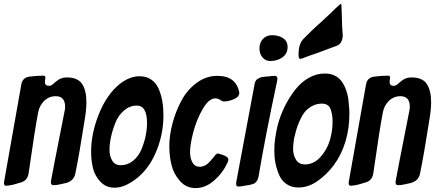

<svg xmlns="http://www.w3.org/2000/svg" viewBox="-34 -954 2244 982"><path d="M-3 -4Q-14 -4 -14 -19L-13 -23V-25L75 -522Q81 -557 116 -562Q156 -567 189 -567Q198 -567 198 -557Q198 -550 197 -548V-546L196 -544V-542Q196 -532 196.5 -527.5Q197 -523 202 -519Q207 -515 216 -515Q228 -515 237 -524Q238 -525 244 -530Q250 -535 254 -538Q276 -558 307 -558Q364 -558 386 -524.5Q408 -491 408 -431Q408 -395 400 -347Q371 -161 351 -65Q342 -23 290 -15L272 -11Q256 -7 238 -7Q226 -7 226 -24L227 -28V-30Q233 -65 295 -379Q299 -394 299 -408Q299 -462 251 -462Q216 -462 191.5 -437.5Q167 -413 161 -378Q146 -303 112 -66Q106 -29 70 -20Q65 -19 52.5 -15Q40 -11 32 -9Q7 -4 -3 -4Z M552 6Q509 6 480.5 -23.5Q452 -53 442 -92Q432 -131 432 -178Q432 -272 472 -371.5Q512 -471 579 -525Q629 -564 680 -564Q716 -564 741 -546Q766 -528 778.5 -497.5Q791 -467 796.5 -434.5Q802 -402 802 -364Q802 -262 760 -167.5Q718 -73 639 -23Q593 6 552 6ZM583 -109Q619 -109 647 -132Q675 -155 689.5 -190Q704 -225 711 -259.5Q718 -294 718 -324Q718 -414 666 -414Q630 -414 601 -389.5Q572 -365 557 -328Q542 -291 534 -254.5Q526 -218 526 -187Q526 -156 540 -132.5Q554 -109 583 -109Z M966 8Q919 8 887 -27.5Q855 -63 843.5 -109Q832 -155 832 -206Q832 -261 848 -322Q864 -383 893.5 -438.5Q923 -494 971.5 -530Q1020 -566 1078 -566Q1174 -566 1190 -480Q1190 -459 1162.5 -447Q1135 -435 1111 -435Q1106 -435 1104 -437L1095 -441Q1081 -451 1068 -451Q1034 -451 1002.5 -396Q971 -341 954.5 -278Q938 -215 938 -175Q938 -146 950 -123.5Q962 -101 988 -101Q1020 -101 1049 -139Q1057 -147 1067 -161Q1075 -169 1080 -169Q1084 -169 1101.5 -163Q1119 -157 1124 -153Q1134 -147 1134 -137Q1134 -132 1130 -123Q1106 -70 1061.5 -31Q1017 8 966 8Z M1348 -642Q1324 -642 1308.5 -660.5Q1293 -679 1293 -706Q1293 -736 1311 -755Q1329 -774 1358 -774Q1391 -774 1414 -758.5Q1437 -743 1437 -714Q1437 -680 1411 -661Q1385 -642 1348 -642ZM1184 0Q1174 0 1174 -13V-21L1268 -523Q1272 -548 1292 -555Q1301 -560 1314 -561Q1318 -562 1327 -562.5Q1336 -563 1340 -563Q1355 -566 1372 -566Q1385 -566 1385 -550L1384 -545V-543Q1321 -247 1288 -49Q1283 -25 1264 -14Q1244 -7 1216 -4Q1201 0 1184 0Z M1532 -663 1512 -655Q1504 -653 1502 -653Q1493 -653 1493 -672V-683Q1493 -693 1494 -696Q1497 -732 1516 -753L1558 -795Q1566 -803 1582 -817.5Q1598 -832 1606 -839Q1669 -897 1685 -914L1690 -918Q1706 -934 1710 -934Q1713 -934 1713 -907L1715 -851Q1715 -818 1718 -789L1719 -772Q1717 -732 1691 -721H1692L1672 -714Q1594 -684 1532 -663ZM1750 -421Q1753 -398 1753 -375Q1753 -220 1674 -110Q1637 -61 1590 -28Q1543 5 1492 5Q1457 5 1431.5 -12.5Q1406 -30 1393.5 -59.5Q1381 -89 1375 -119Q1369 -149 1369 -182Q1369 -217 1373 -245V-244Q1381 -301 1395 -343Q1409 -385 1430 -424.5Q1451 -464 1479.5 -499.5Q1508 -535 1546.5 -556.5Q1585 -578 1627 -578Q1686 -578 1716 -534Q1746 -490 1750 -421ZM1525 -113Q1571 -113 1605 -151Q1639 -189 1653 -236.5Q1667 -284 1667 -330Q1667 -365 1660 -384L1661 -383Q1657 -396 1653 -404Q1649 -412 1638.5 -418Q1628 -424 1612 -424Q1585 -424 1562 -411.5Q1539 -399 1525 -381.5Q1511 -364 1499 -337Q1487 -310 1481.5 -290.5Q1476 -271 1470 -246Q1465 -214 1465 -193Q1465 -161 1480 -137Q1495 -113 1525 -113Z M1760 -4Q1749 -4 1749 -19L1750 -23V-25L1838 -522Q1844 -557 1879 -562Q1919 -567 1952 -567Q1961 -567 1961 -557Q1961 -550 1960 -548V-546L1959 -544V-542Q1959 -532 1959.5 -527.5Q1960 -523 1965 -519Q1970 -515 1979 -515Q1991 -515 2000 -524Q2001 -525 2007 -530Q2013 -535 2017 -538Q2039 -558 2070 -558Q2127 -558 2149 -524.5Q2171 -491 2171 -431Q2171 -395 2163 -347Q2134 -161 2114 -65Q2105 -23 2053 -15L2035 -11Q2019 -7 2001 -7Q1989 -7 1989 -24L1990 -28V-30Q1996 -65 2058 -379Q2062 -394 2062 -408Q2062 -462 2014 -462Q1979 -462 1954.5 -437.5Q1930 -413 1924 -378Q1909 -303 1875 -66Q1869 -29 1833 -20Q1828 -19 1815.5 -15Q1803 -11 1795 -9Q1770 -4 1760 -4Z"/></svg>

Font: Bangerz Fix
Style: Regular
Weight: 400
Designer: vernon adams
Foundry: Vernon Adams
Version: Version 2.10;December 28, 2023;FontCreator 13.0.0.2683 64-bi